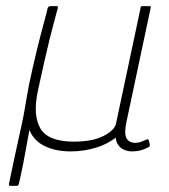

<svg xmlns="http://www.w3.org/2000/svg" viewBox="-20 -492 554 629"><path d="M14 117Q10 117 9.5 114.5Q9 112 10 107Q20 58 30.5 10Q41 -38 49.5 -76.5Q58 -115 61 -135Q65 -158 69 -181.5Q73 -205 76 -219Q87 -271 99 -320.5Q111 -370 121.5 -408.5Q132 -447 136 -465Q137 -469 140 -470.5Q143 -472 148 -472H164Q169 -472 169.5 -470.5Q170 -469 169 -464Q166 -453 159 -427.5Q152 -402 143 -365.5Q134 -329 124 -285Q114 -241 104 -194Q87 -114 112.5 -71Q138 -28 222 -28Q283 -28 319 -46.5Q355 -65 360 -87L441 -468Q441 -470 442.5 -471Q444 -472 445 -472H471Q473 -472 473.5 -471Q474 -470 474 -468L395 -96Q386 -56 394 -40Q402 -24 424 -24Q433 -24 442.5 -27.5Q452 -31 458 -34Q465 -38 467 -33L471 -18Q472 -13 465 -9Q454 -3 441 0.5Q428 4 412 4Q399 4 385.5 -2Q372 -8 364.5 -21.5Q357 -35 360 -58L374 -53Q340 -23 298.5 -9.5Q257 4 211 4Q154 4 115.5 -19.5Q77 -43 68 -96L83 -103Q78 -75 73 -48Q68 -21 63 7Q60 23 56 44Q52 65 48 83Q44 101 42 109Q41 114 39 115.5Q37 117 32 117Z"/></svg>

Font: Glory Thin Thin
Style: Italic
Weight: 250
Italic angle: -12°
Version: Version 1.011